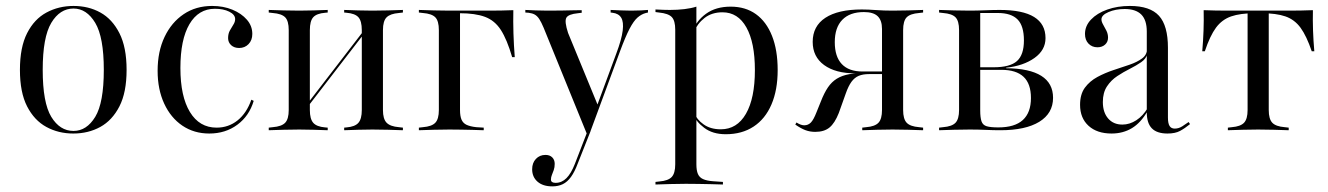

<svg xmlns="http://www.w3.org/2000/svg" viewBox="-20 -447 4559 659"><path d="M231.5 11.3Q180.6 11.3 139.1 -11.3Q97.6 -33.9 73 -81.9Q48.4 -129.8 48.4 -207.3Q48.4 -284.7 73 -333.1Q97.6 -381.5 139.5 -404Q181.5 -426.6 232.3 -426.6Q283.9 -426.6 324.6 -404Q365.3 -381.5 389.9 -333.1Q414.5 -284.7 414.5 -207.3Q414.5 -129.8 389.9 -81.9Q365.3 -33.9 324.2 -11.3Q283.1 11.3 231.5 11.3ZM232.3 2.4Q277.4 2.4 306.9 -46Q336.3 -94.4 336.3 -207.3Q336.3 -319.4 306.9 -368.5Q277.4 -417.7 232.3 -417.7Q185.5 -417.7 156 -368.5Q126.6 -319.4 126.6 -207.3Q126.6 -94.4 156 -46Q185.5 2.4 232.3 2.4Z M698.4 11.3Q646 11.3 606 -15.7Q566.1 -42.7 543.5 -91.5Q521 -140.3 521 -204Q521 -270.2 544.8 -320.2Q568.5 -370.2 610.5 -398.4Q652.4 -426.6 708.1 -426.6Q746.8 -426.6 777.8 -413.7Q808.9 -400.8 827.4 -379.4Q846 -358.1 846 -330.6Q846 -308.9 833.1 -295.6Q820.2 -282.3 800.8 -282.3Q783.9 -282.3 773.4 -291.9Q762.9 -301.6 762.9 -316.1Q762.9 -331.5 769 -342.3Q775 -353.2 781 -362.5Q787.1 -371.8 787.1 -381.5Q787.1 -396.8 766.9 -406.9Q746.8 -416.9 717.7 -416.9Q661.3 -416.9 630.2 -364.1Q599.2 -311.3 599.2 -213.7Q599.2 -116.1 631.9 -62.5Q664.5 -8.9 723.4 -8.9Q764.5 -8.9 795.6 -33.9Q826.6 -58.9 842.7 -104.8L850.8 -100.8Q835.5 -49.2 794.8 -19Q754 11.3 698.4 11.3Z M1258.1 -2.4Q1232.3 -2.4 1209.3 -1.6Q1186.3 -0.8 1161.3 0V-8.9L1169.4 -9.7Q1198.4 -12.1 1210.1 -25.4Q1221.8 -38.7 1221.8 -69.4V-206.5H1294.4V-69.4Q1294.4 -38.7 1306.9 -25.8Q1319.4 -12.9 1349.2 -10.5L1362.9 -8.9V0Q1336.3 -0.8 1311.7 -1.6Q1287.1 -2.4 1258.1 -2.4ZM1007.3 -2.4Q978.2 -2.4 953.6 -1.6Q929 -0.8 902.4 0V-8.9L916.1 -10.5Q946.8 -12.9 958.9 -25.8Q971 -38.7 971 -69.4V-343.5Q971 -375 958.9 -387.5Q946.8 -400 916.1 -402.4L902.4 -404V-412.9Q929 -412.1 953.6 -411.3Q978.2 -410.5 1007.3 -410.5Q1033.1 -410.5 1056 -411.3Q1079 -412.1 1104.8 -412.9V-404L1096 -403.2Q1066.9 -400.8 1055.2 -387.9Q1043.5 -375 1043.5 -343.5V-69.4Q1043.5 -38.7 1055.2 -25.4Q1066.9 -12.1 1096 -9.7L1104.8 -8.9V0Q1079 -0.8 1056 -1.6Q1033.1 -2.4 1007.3 -2.4ZM1221.8 -206.5V-343.5Q1221.8 -375 1210.1 -387.9Q1198.4 -400.8 1169.4 -403.2L1161.3 -404V-412.9Q1186.3 -412.1 1209.3 -411.3Q1232.3 -410.5 1258.1 -410.5Q1287.1 -410.5 1311.7 -411.3Q1336.3 -412.1 1362.9 -412.9V-404L1349.2 -402.4Q1319.4 -400 1306.9 -387.5Q1294.4 -375 1294.4 -343.5V-206.5ZM998.4 -31.5 996.8 -41.1 1259.7 -382.3 1261.3 -372.6Z M1486.3 -206.5V-343.5Q1486.3 -375 1474.2 -387.5Q1462.1 -400 1431.5 -402.4L1417.7 -404V-412.9Q1444.4 -412.1 1469 -411.3Q1493.5 -410.5 1522.6 -410.5H1521.8L1558.9 -409.7V-206.5ZM1521.8 -401.6V-410.5H1557.3H1659.7Q1679.8 -410.5 1700.8 -410.9Q1721.8 -411.3 1741.9 -412.1Q1741.1 -372.6 1742.3 -332.7Q1743.5 -292.7 1746.8 -250.8H1737.9Q1720.2 -311.3 1699.2 -344Q1678.2 -376.6 1644.8 -389.1Q1611.3 -401.6 1557.3 -401.6ZM1522.6 -2.4Q1493.5 -2.4 1469 -1.6Q1444.4 -0.8 1417.7 0V-8.9L1431.5 -10.5Q1462.1 -12.9 1474.2 -25.8Q1486.3 -38.7 1486.3 -69.4V-206.5H1558.9V-69.4Q1558.9 -48.4 1564.1 -36.3Q1569.4 -24.2 1581.5 -18.5Q1593.5 -12.9 1614.5 -10.5L1640.3 -8.9V0Q1621 -0.8 1601.6 -1.2Q1582.3 -1.6 1562.9 -2Q1543.5 -2.4 1522.6 -2.4Z M1994.4 12.9 1846 -351.6Q1837.9 -371 1831 -381.5Q1824.2 -391.9 1815.7 -396.8Q1807.3 -401.6 1794.4 -403.2L1783.1 -404V-412.9Q1800 -412.1 1819.4 -411.3Q1838.7 -410.5 1858.9 -410.5H1859.7H1862.9Q1887.9 -410.5 1909.3 -410.9Q1930.6 -411.3 1948 -411.7Q1965.3 -412.1 1976.6 -412.1V-403.2L1963.7 -401.6Q1930.6 -398.4 1923.8 -385.9Q1916.9 -373.4 1929.8 -333.9L2032.3 -84.7L2025.8 -75L2095.2 -262.9Q2113.7 -312.1 2117.3 -341.9Q2121 -371.8 2112.1 -386.3Q2103.2 -400.8 2082.3 -403.2L2075.8 -404V-412.9Q2092.7 -412.1 2112.5 -411.3Q2132.3 -410.5 2146.8 -410.5Q2165.3 -410.5 2179.8 -411.3Q2194.4 -412.1 2204 -412.9V-404L2196.8 -402.4Q2181.5 -398.4 2168.1 -386.7Q2154.8 -375 2140.7 -348Q2126.6 -321 2108.1 -271L2003.2 12.9ZM1875.8 192.7Q1843.5 192.7 1825 176.6Q1806.5 160.5 1806.5 133.9Q1806.5 112.1 1819.4 98.4Q1832.3 84.7 1852.4 84.7Q1866.9 84.7 1875.4 93.1Q1883.9 101.6 1883.9 115.3Q1883.9 127.4 1880.6 136.7Q1877.4 146 1874.2 153.6Q1871 161.3 1871 169.4Q1871 180.6 1887.1 180.6Q1908.1 180.6 1924.2 164.5Q1940.3 148.4 1953.2 115.3L1998.4 -1.6L2007.3 2.4L1962.9 114.5Q1952.4 142.7 1939.9 160.1Q1927.4 177.4 1911.7 185.1Q1896 192.7 1875.8 192.7Z M2333.9 183.9Q2305.6 183.9 2281 184.7Q2256.5 185.5 2229.8 186.3V177.4L2243.5 175.8Q2273.4 173.4 2285.5 160.5Q2297.6 147.6 2297.6 116.9V-206.5H2370.2V116.9Q2370.2 137.9 2375.4 150Q2380.6 162.1 2393.1 167.7Q2405.6 173.4 2426.6 175L2461.3 177.4V186.3Q2440.3 185.5 2419.8 185.1Q2399.2 184.7 2378.2 184.3Q2357.3 183.9 2333.9 183.9ZM2487.9 -424.2Q2538.7 -424.2 2574.6 -398.4Q2610.5 -372.6 2629.8 -323.8Q2649.2 -275 2649.2 -206.5Q2649.2 -137.9 2627.8 -88.3Q2606.5 -38.7 2566.5 -12.5Q2526.6 13.7 2471 13.7Q2425.8 13.7 2396.8 -8.5Q2367.7 -30.6 2362.1 -52.4L2365.3 -57.3Q2371 -37.1 2394.8 -20.2Q2418.5 -3.2 2454 -3.2Q2509.7 -3.2 2540.3 -56.5Q2571 -109.7 2571 -206.5Q2571 -300.8 2541.9 -352.8Q2512.9 -404.8 2459.7 -404.8Q2423.4 -404.8 2398.4 -385.5Q2373.4 -366.1 2361.3 -336.3L2358.1 -341.1Q2370.2 -375.8 2403.6 -400Q2437.1 -424.2 2487.9 -424.2ZM2297.6 -206.5V-345.2Q2297.6 -375.8 2285.9 -388.3Q2274.2 -400.8 2241.9 -404L2229.8 -405.6V-414.5Q2246.8 -413.7 2257.7 -413.3Q2268.5 -412.9 2279 -412.9Q2305.6 -412.9 2329 -415.7Q2352.4 -418.5 2370.2 -424.2V-414.5V-206.5Z M3043.5 -2.4Q3015.3 -2.4 2990.7 -1.6Q2966.1 -0.8 2939.5 0V-8.9L2953.2 -10.5Q2983.1 -12.9 2995.2 -25.8Q3007.3 -38.7 3007.3 -69.4V-347.6Q3007.3 -377.4 2992.3 -391.5Q2977.4 -405.6 2945.2 -405.6Q2896.8 -405.6 2871 -379Q2845.2 -352.4 2845.2 -302.4Q2845.2 -252.4 2869.4 -227Q2893.5 -201.6 2940.3 -201.6H3025.8V-195.2H2916.1Q2847.6 -195.2 2808.5 -223.8Q2769.4 -252.4 2769.4 -303.2Q2769.4 -357.3 2812.9 -385.9Q2856.5 -414.5 2937.9 -414.5Q2959.7 -414.5 2986.3 -412.5Q3012.9 -410.5 3043.5 -410.5Q3071.8 -410.5 3096.8 -411.3Q3121.8 -412.1 3148.4 -412.9V-404L3134.7 -402.4Q3104 -400 3091.9 -387.5Q3079.8 -375 3079.8 -343.5V-69.4Q3079.8 -38.7 3091.9 -25.8Q3104 -12.9 3134.7 -10.5L3148.4 -8.9V0Q3121.8 -0.8 3096.8 -1.6Q3071.8 -2.4 3043.5 -2.4ZM2778.2 5.6Q2759.7 5.6 2744 -0.4Q2728.2 -6.5 2709.7 -19.4L2713.7 -26.6Q2729 -16.9 2740.3 -16.9Q2754 -16.9 2763.3 -26.6Q2772.6 -36.3 2782.3 -61.3L2797.6 -99.2Q2808.9 -128.2 2821.8 -147.2Q2834.7 -166.1 2852.4 -177Q2870.2 -187.9 2894.4 -192.3Q2918.5 -196.8 2952.4 -196.8H3021.8V-192.7H2962.9Q2941.9 -192.7 2927.4 -186.7Q2912.9 -180.6 2902.4 -166.1Q2891.9 -151.6 2883.1 -126.6L2858.9 -58.9Q2845.2 -24.2 2827 -9.3Q2808.9 5.6 2778.2 5.6Z M3308.1 -2.4Q3279 -2.4 3254.4 -1.6Q3229.8 -0.8 3203.2 0V-8.9L3216.9 -10.5Q3247.6 -12.9 3259.7 -25.8Q3271.8 -38.7 3271.8 -69.4V-343.5Q3271.8 -375 3259.7 -387.5Q3247.6 -400 3216.9 -402.4L3203.2 -404V-412.9Q3229.8 -412.1 3254.4 -411.3Q3279 -410.5 3308.1 -410.5H3305.6Q3333.1 -410.5 3361.3 -411.7Q3389.5 -412.9 3411.3 -412.9Q3490.3 -412.9 3529.4 -388.7Q3568.5 -364.5 3568.5 -316.1Q3568.5 -275 3530.6 -248Q3492.7 -221 3433.1 -214.5V-212.9Q3513.7 -212.1 3554 -186.7Q3594.4 -161.3 3594.4 -111.3Q3594.4 -58.1 3547.2 -29Q3500 0 3413.7 0Q3389.5 0 3363.7 -1.2Q3337.9 -2.4 3308.9 -2.4ZM3344.4 -67.7Q3344.4 -43.5 3348.8 -30.6Q3353.2 -17.7 3366.5 -13.7Q3379.8 -9.7 3406.5 -9.7Q3462.9 -9.7 3490.7 -35.1Q3518.5 -60.5 3518.5 -110.5Q3518.5 -159.7 3493.1 -183.5Q3467.7 -207.3 3416.9 -207.3H3320.2V-216.1H3390.3Q3446.8 -216.1 3470.6 -237.5Q3494.4 -258.9 3494.4 -308.1Q3494.4 -358.1 3472.6 -380.2Q3450.8 -402.4 3404.8 -402.4H3341.9L3344.4 -404Z M3916.1 -206.5V-338.7Q3916.1 -378.2 3897.2 -397.2Q3878.2 -416.1 3840.3 -416.1Q3808.9 -416.1 3784.7 -405.6Q3760.5 -395.2 3760.5 -380.6Q3760.5 -372.6 3766.1 -362.9Q3771.8 -353.2 3777.4 -341.9Q3783.1 -330.6 3783.1 -317.7Q3783.1 -303.2 3773 -294Q3762.9 -284.7 3746.8 -284.7Q3728.2 -284.7 3716.1 -297.2Q3704 -309.7 3704 -330.6Q3704 -358.1 3724.6 -379.8Q3745.2 -401.6 3780.2 -414.1Q3815.3 -426.6 3858.1 -426.6Q3927.4 -426.6 3958.1 -392.7Q3988.7 -358.9 3988.7 -283.1V-206.5ZM3795.2 11.3Q3745.2 11.3 3716.1 -15.3Q3687.1 -41.9 3687.1 -87.1Q3687.1 -123.4 3703.6 -146Q3720.2 -168.5 3746.4 -182.7Q3772.6 -196.8 3802 -206.5Q3831.5 -216.1 3857.3 -225Q3883.1 -233.9 3900 -246.4Q3916.9 -258.9 3916.9 -279L3917.7 -261.3Q3913.7 -245.2 3896.8 -233.5Q3879.8 -221.8 3858.1 -210.9Q3836.3 -200 3814.9 -185.9Q3793.5 -171.8 3779.4 -150.4Q3765.3 -129 3765.3 -96.8Q3765.3 -61.3 3783.5 -40.3Q3801.6 -19.4 3832.3 -19.4Q3857.3 -19.4 3880.2 -34.3Q3903.2 -49.2 3919.4 -76.6V-66.9Q3896 -25.8 3865.3 -7.3Q3834.7 11.3 3795.2 11.3ZM3988.7 -43.5Q3988.7 -23.4 3994.4 -14.5Q4000 -5.6 4012.1 -5.6Q4025.8 -5.6 4038.3 -13.7Q4050.8 -21.8 4059.7 -28.2L4064.5 -21Q4046.8 -6.5 4030.2 2.4Q4013.7 11.3 3987.1 11.3Q3950.8 11.3 3933.5 -6.5Q3916.1 -24.2 3916.1 -61.3V-206.5H3988.7Z M4298.4 -2.4Q4270.2 -2.4 4245.6 -1.6Q4221 -0.8 4194.4 0V-8.9L4208.1 -10.5Q4237.9 -12.9 4250 -25.8Q4262.1 -38.7 4262.1 -69.4V-206.5H4334.7V-69.4Q4334.7 -38.7 4346.8 -25.8Q4358.9 -12.9 4389.5 -10.5L4403.2 -8.9V0Q4376.6 -0.8 4351.6 -1.6Q4326.6 -2.4 4298.4 -2.4ZM4287.1 -401.6Q4237.1 -401.6 4205.6 -390.7Q4174.2 -379.8 4153.6 -352Q4133.1 -324.2 4115.3 -271H4106.5Q4109.7 -308.1 4110.9 -342.7Q4112.1 -377.4 4111.3 -412.1Q4131.5 -411.3 4152.4 -410.9Q4173.4 -410.5 4193.5 -410.5H4287.1H4309.7H4404Q4424.2 -410.5 4445.2 -410.9Q4466.1 -411.3 4486.3 -412.1Q4485.5 -377.4 4486.7 -342.3Q4487.9 -307.3 4491.1 -271H4482.3Q4464.5 -323.4 4444 -351.6Q4423.4 -379.8 4391.9 -390.7Q4360.5 -401.6 4309.7 -401.6ZM4262.1 -206.5V-404.8H4334.7V-206.5Z"/></svg>

Font: Playfair 144pt SemiCondensed Light
Style: Regular
Weight: 300
Width: 4
Designer: Claus Eggers Sørensen
Foundry: Claus Eggers Sørensen
Version: Version 2.203